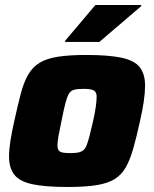

<svg xmlns="http://www.w3.org/2000/svg" viewBox="-20 -737 612 765"><path d="M250 8Q160 8 109 -3Q58 -14 37 -41Q16 -68 16 -113Q16 -140 21.5 -175.5Q27 -211 37 -255Q51 -319 63 -364.5Q75 -410 92.5 -440Q110 -470 138 -487Q166 -504 211 -511Q256 -518 323 -518Q413 -518 464.5 -507Q516 -496 537 -469Q558 -442 558 -396Q558 -369 553 -334Q548 -299 538 -255Q524 -191 511 -145.5Q498 -100 481 -70Q464 -40 436 -23Q408 -6 363 1Q318 8 250 8ZM261 -127Q280 -127 292 -129.5Q304 -132 312 -138.5Q320 -145 325.5 -159Q331 -173 337 -196.5Q343 -220 351 -255Q359 -291 362 -313.5Q365 -336 365 -351Q365 -365 359.5 -371.5Q354 -378 343 -380.5Q332 -383 313 -383Q289 -383 275.5 -379.5Q262 -376 254.5 -363.5Q247 -351 240.5 -325.5Q234 -300 225 -255Q217 -218 213 -195Q209 -172 209 -158Q209 -144 214 -137.5Q219 -131 230.5 -129Q242 -127 261 -127ZM239 -570 240 -575 360 -717H543L542 -712L376 -570Z"/></svg>

Font: Saira Thin ExtraBold
Style: Italic
Weight: 800
Italic angle: -12°
Version: Version 1.101